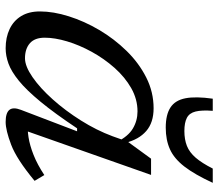

<svg xmlns="http://www.w3.org/2000/svg" viewBox="-67 -697 774 680"><g transform="rotate(90 320.0 -357.0)"><path d="M369 -44 445 -243H434.5Q381.5 -163.5 340.2 -113.5Q299 -63.5 266 -36.8Q233 -10 205.2 0Q177.5 10 151 10Q112.5 10 83 -4Q53.5 -18 37 -45Q20.5 -72 20.5 -111.5Q20.5 -159 37.8 -213.8Q55 -268.5 86.2 -321.5Q117.5 -374.5 160.2 -418.2Q203 -462 254.5 -488Q306 -514 363.5 -514Q414 -514 444 -488Q474 -462 486 -414L483 -383.5Q463 -424 435.2 -440.5Q407.5 -457 374.5 -457Q331.5 -457 292.2 -434.8Q253 -412.5 220.2 -375.5Q187.5 -338.5 163.5 -294.8Q139.5 -251 126.5 -207.5Q113.5 -164 113.5 -128.5Q113.5 -93 133.2 -75.8Q153 -58.5 186.5 -58.5Q214.5 -58.5 253.2 -85.2Q292 -112 332 -156.8Q372 -201.5 406.8 -256.8Q441.5 -312 462.5 -368.5L481.5 -422L542 -505H599.5L435 -38L414 -69Q437 -66.5 466 -71Q495 -75.5 529 -89Q563 -102.5 600 -127L620.5 -92.5Q544 -29 492.5 -9.5Q441 10 412 10Q380 10 369.2 -3.2Q358.5 -16.5 369 -44ZM444 -623Q474 -623 496.8 -632Q519.5 -641 538.5 -663Q557.5 -685 577 -723.5H627.5Q598 -659.5 569.8 -623Q541.5 -586.5 508.5 -571.8Q475.5 -557 432 -557Q386 -557 360.5 -573.8Q335 -590.5 328 -627Q321 -663.5 329.5 -723.5H372.5Q369.5 -684.5 375 -662.5Q380.5 -640.5 397.5 -631.8Q414.5 -623 444 -623Z"/></g></svg>

Font: Newsreader 7pt
Style: Italic
Weight: 400
Italic angle: -17°
Designer: Hugues Gentile
Foundry: Production Type
Version: Version 1.003